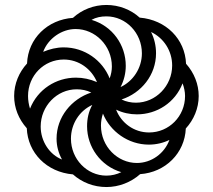

<svg xmlns="http://www.w3.org/2000/svg" viewBox="-20 -744 858 774"><path d="M409 10C459 10 508 -9 545 -42C647 -49 725 -127 729 -226C761 -261 781 -307 781 -357C781 -404 763 -450 730 -487C726 -586 650 -664 543 -673C508 -705 460 -724 409 -724C358 -724 310 -705 274 -672C172 -665 93 -589 89 -488C57 -453 37 -407 37 -357C37 -309 55 -264 88 -227C92 -128 168 -50 274 -41C310 -9 357 10 409 10ZM466 -393C480 -420 487 -449 487 -479C487 -562 434 -639 349 -664C367 -674 387 -678 409 -678C488 -678 552 -611 552 -529C552 -469 516 -416 466 -393ZM422 -428C393 -501 321 -553 237 -553C208 -553 180 -546 154 -535C174 -589 229 -627 285 -627C363 -627 431 -561 431 -476C431 -460 428 -444 422 -428ZM528 -330C509 -330 488 -334 470 -343C550 -369 609 -442 609 -529C609 -560 602 -589 589 -615C640 -591 674 -539 674 -480C674 -398 608 -330 528 -330ZM101 -306C96 -322 93 -340 93 -357C93 -439 157 -504 237 -504C298 -504 349 -466 371 -413C343 -425 315 -431 286 -431C206 -431 132 -384 101 -306ZM581 -210C520 -210 469 -248 448 -302C475 -289 503 -283 532 -283C612 -283 686 -330 716 -408C722 -392 726 -374 726 -357C726 -275 661 -210 581 -210ZM230 -101C181 -120 144 -173 144 -234C144 -316 209 -384 289 -384C309 -384 330 -380 348 -371C268 -345 208 -272 208 -185C208 -155 216 -126 230 -101ZM409 -36C330 -36 266 -103 266 -185C266 -245 301 -298 352 -321C337 -294 331 -265 331 -235C331 -152 385 -75 469 -50C451 -41 430 -36 409 -36ZM532 -87C454 -87 387 -153 387 -238C387 -254 390 -271 395 -286C424 -214 497 -161 580 -161C610 -161 639 -168 663 -180C643 -125 590 -87 532 -87Z"/></svg>

Font: Noto Serif Armenian Condensed
Style: Bold
Weight: 700
Width: 3
Designer: Monotype Design Team
Foundry: Monotype Imaging Inc.
Version: Version 2.008